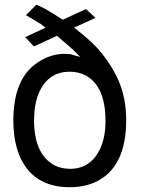

<svg xmlns="http://www.w3.org/2000/svg" viewBox="-20 -763 596 806"><path d="M219.2 -612.8 122.1 -567.9 85.9 -606.9 170.9 -647 149.9 -663.1 141.1 -668Q126 -678.2 88.9 -699.2L132.8 -743.2L145 -737.8L153.8 -733.9Q178.2 -722.2 244.1 -680.2L340.8 -725.1L380.9 -688L291 -647Q341.8 -607.9 373 -577.1Q392.1 -558.1 408.2 -538.1L435.1 -502Q436 -499 438 -497.1Q460.9 -461.9 475.1 -430.2Q509.8 -354 509.8 -258.8Q509.8 -65.9 389.2 -2.9Q338.9 22.9 272.9 22.9Q118.2 22.9 62 -108.9Q36.1 -170.9 36.1 -257.8Q36.1 -435.1 140.1 -502Q191.9 -537.1 253.9 -537.1Q261.2 -537.1 267.1 -536.1Q272.9 -536.1 278.8 -535.2L279.8 -534.2L316.9 -523.9L285.2 -556.2L279.8 -560.1Q275.9 -564 270 -568.8ZM272.9 -461.9Q180.2 -461.9 142.1 -370.1Q123 -323.2 123 -257.8Q123 -123 200.2 -74.2Q230 -55.2 272.9 -54.2Q362.8 -54.2 401.9 -142.1Q422.9 -189 422.9 -254.9Q422.9 -399.9 340.8 -445.8Q311 -461.9 272.9 -461.9Z"/></svg>

Font: SolaimanLipiNormal
Style: Normal
Weight: 400
Designer: Solaiman Karim
Version: Version 1.6.1 ; ttfautohint (v1.5.65-e2d9)